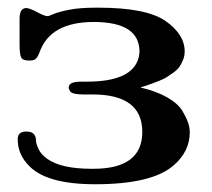

<svg xmlns="http://www.w3.org/2000/svg" viewBox="-20 -473 551 498"><path d="M25.9 -111.8Q25.9 -131.8 47.9 -131.8Q62 -131.8 67.6 -125.5Q73.2 -119.1 73.2 -110.1Q73.2 -101.1 79.6 -87.2Q85.9 -73.2 101.1 -62Q137.2 -35.2 217.8 -35.2H222.2Q349.1 -35.2 349.1 -130.9Q349.1 -228 220.2 -228H195.8Q168.9 -228 162.1 -235.8Q158.2 -241.7 158.2 -246.1Q158.2 -261.2 189.9 -261.2H205.1Q324.2 -261.2 339.8 -324.2Q341.8 -334 341.8 -338.9Q341.8 -416 223.1 -416Q109.4 -416 82 -335.9Q77.1 -323.7 72 -319.8Q66.9 -315.9 55.2 -315.9Q39.1 -315.9 34.9 -324Q30.8 -332 30.8 -357.9V-424.8Q30.8 -451.7 47.9 -452.1Q56.6 -452.1 75.9 -441.7Q95.2 -431.2 103 -431.2Q106.9 -431.2 118.9 -436.5Q130.9 -441.9 158.4 -447.5Q186 -453.1 229 -453.1H234.9Q359.9 -453.1 409.4 -418.5Q459 -383.8 459 -339.8Q459 -328.6 455.1 -318.4Q451.2 -308.1 445.6 -300Q439.9 -292 429.4 -284.4Q418.9 -276.9 411.9 -272.5Q404.8 -268.1 391.8 -262.9Q378.9 -257.8 373.5 -255.9Q368.2 -253.9 356 -250L344.2 -246.1Q386.2 -236.3 414.1 -220.2Q441.9 -204.1 452.9 -185.5Q463.9 -167 468 -154.5Q472.2 -142.1 472.2 -129.9Q472.2 -80.1 430.2 -43.9Q374 4.9 227.1 4.9Q102.1 4.9 56.2 -42Q25.9 -71.8 25.9 -111.8Z"/></svg>

Font: CMU Serif
Style: Bold
Weight: 700
Version: Version 0.7.0